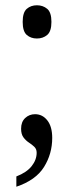

<svg xmlns="http://www.w3.org/2000/svg" viewBox="-20 -554 280 728"><path d="M120 -408Q97 -408 81.5 -421.5Q66 -435 66 -471Q66 -507 81.5 -520.5Q97 -534 120 -534Q143 -534 159 -520.5Q175 -507 175 -471Q175 -435 159 -421.5Q143 -408 120 -408ZM42 115Q81 100 100 76Q119 52 119 25Q119 11 110 2.5Q101 -6 89.5 -13.5Q78 -21 69 -33Q60 -45 60 -66Q60 -92 75.5 -106.5Q91 -121 113 -121Q141 -121 159.5 -97.5Q178 -74 178 -31Q178 29 147 79Q116 129 42 154Z"/></svg>

Font: Noto Serif Thai Condensed
Style: Regular
Weight: 400
Width: 3
Designer: Monotype Design Team
Foundry: Monotype Imaging Inc.
Version: Version 2.002; ttfautohint (v1.8.4.7-5d5b)